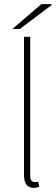

<svg xmlns="http://www.w3.org/2000/svg" viewBox="-20 -900 270 928"><path d="M144 8Q129 8 118 1.5Q107 -5 101.5 -19Q96 -33 96 -56V-722H126V-50Q126 -34 132 -27Q138 -20 148 -20Q151 -20 154.5 -20.5Q158 -21 164 -22L170 2Q164 5 158 6.5Q152 8 144 8ZM40 -760 180 -880H228L230 -876L76 -760Z"/></svg>

Font: Source Sans 3 VF
Style: Regular
Weight: 200
Designer: Paul D. Hunt
Foundry: Adobe
Version: Version 3.046;hotconv 1.0.118;makeotfexe 2.5.65603